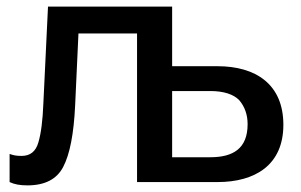

<svg xmlns="http://www.w3.org/2000/svg" viewBox="-20 -550 908 580"><path d="M500 -530H125L111 -238C109 -186 104 -147 96 -120C88 -92 71 -79 45 -79C29 -79 20 -81 9 -85V0C24 7 40 10 63 10C116 10 152 -9 171 -46C191 -84 203 -146 207 -232L217 -449H394V0H637C750 0 836 -51 836 -173C836 -296 752 -350 637 -350H500ZM615 -275C656 -275 686 -265 703 -247C719 -228 728 -204 728 -175C728 -101 684 -75 615 -75H500V-275Z"/></svg>

Font: Cheyenne Sans Medium
Style: Regular
Weight: 500
Designer: The Public Sans project authors (U.S. Web Design System), Libre Franklin designed by Pablo Impallari and Rodrigo Fuenzal
Foundry: The Cheyenne Sans Project Authors
Version: Version 2.007